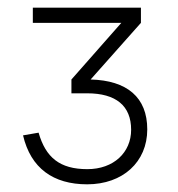

<svg xmlns="http://www.w3.org/2000/svg" viewBox="-20 -740 464 500"><path d="M363.5 -403C363.5 -486.5 311 -530.5 216 -533L347 -680.5V-720H65.5V-680.5H296L166 -533V-497H207C282 -497 321.5 -464.5 321.5 -402C321.5 -343 276 -299.5 207.5 -299.5C135.5 -299.5 99 -330 80.5 -394.5L40 -387.5C60 -302 118.5 -260 207 -260C299.5 -260 363.5 -318 363.5 -403Z"/></svg>

Font: Vela Sans ExtLt
Style: Regular
Weight: 200
Designer: Principal design: Mikhail Sharanda - project Manrope.
Design modification: Ravid Balaliev
Foundry: Mikhail Sharanda
Version: Version 1.001